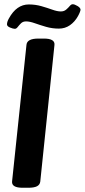

<svg xmlns="http://www.w3.org/2000/svg" viewBox="-20 -884 400 906"><path d="M87 2Q34 2 37 -28L105 -673Q108 -702 161 -702H187Q240 -702 237 -672L170 -27Q168 -12 154.5 -5Q141 2 113 2ZM50 -748Q42 -748 27.5 -754Q13 -760 13 -769Q13 -781 22 -797Q58 -863 116 -863Q147 -863 175 -855Q203 -847 226.5 -838.5Q250 -830 267 -830Q282 -830 292 -838.5Q302 -847 309 -855.5Q316 -864 323 -864Q332 -864 346 -855.5Q360 -847 360 -838Q360 -835 357 -827Q354 -819 348 -808Q333 -781 310 -765Q287 -749 258 -749Q226 -749 197 -757.5Q168 -766 144 -774.5Q120 -783 103 -783Q88 -783 79 -774Q70 -765 63.5 -756.5Q57 -748 50 -748Z"/></svg>

Font: Asap Condensed Condensed SemiBold
Style: Italic
Weight: 600
Width: 3
Italic angle: -6°
Designer: Pablo Cosgaya
Foundry: Omnibus-Type
Version: Version 3.001; ttfautohint (v1.8.4.7-5d5b)